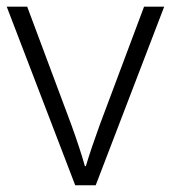

<svg xmlns="http://www.w3.org/2000/svg" viewBox="-20 -552 509 572"><path d="M265.1 0 469.2 -532.2H409.2L276.9 -179.2C261.2 -136.2 245.6 -90.3 235.8 -57.1H232.9C223.6 -90.3 209 -134.8 192.9 -179.2L61 -532.2H0L204.1 0Z"/></svg>

Font: Noto Reveo Sans
Style: Regular
Weight: 300
Designer: Monotype Design Team
Foundry: Monotype Imaging Inc.
Version: Version 2.007